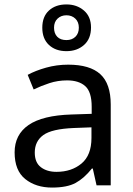

<svg xmlns="http://www.w3.org/2000/svg" viewBox="-20 -837 601 867"><path d="M288 -545Q386 -545 433 -502Q480 -459 480 -365V0H416L399 -76H395Q360 -32 321.5 -11Q283 10 215 10Q142 10 94 -28.5Q46 -67 46 -149Q46 -229 109 -272.5Q172 -316 303 -320L394 -323V-355Q394 -422 365 -448Q336 -474 283 -474Q241 -474 203 -461.5Q165 -449 132 -433L105 -499Q140 -518 188 -531.5Q236 -545 288 -545ZM314 -259Q214 -255 175.5 -227Q137 -199 137 -148Q137 -103 164.5 -82Q192 -61 235 -61Q303 -61 348 -98.5Q393 -136 393 -214V-262ZM280 -606Q231 -606 201 -634Q171 -662 171 -712Q171 -762 201 -789.5Q231 -817 280 -817Q327 -817 359 -789.5Q391 -762 391 -713Q391 -662 359.5 -634Q328 -606 280 -606ZM280 -656Q305 -656 320.5 -671Q336 -686 336 -712Q336 -738 320 -753Q304 -768 280 -768Q256 -768 240 -753Q224 -738 224 -712Q224 -686 238.5 -671Q253 -656 280 -656Z"/></svg>

Font: Noto Sans Inscriptional Pahlavi
Style: Regular
Weight: 400
Designer: Monotype Design Team
Foundry: Monotype Imaging Inc.
Version: Version 2.003; ttfautohint (v1.8.4.7-5d5b)